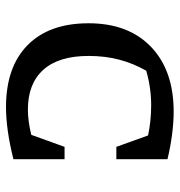

<svg xmlns="http://www.w3.org/2000/svg" viewBox="-0 -576 584 623"><g transform="rotate(90 291.5 -264.0)"><path d="M327 8Q197 8 126 -62Q55 -132 55 -260Q55 -389 131.5 -462.5Q208 -536 342 -536Q375 -536 414.5 -531Q454 -526 496 -516V-350H456L419 -453Q395 -458 370.5 -460.5Q346 -463 321 -463Q264 -463 209 -447Q185 -405 173 -359Q161 -313 161 -260Q161 -163 206 -113Q251 -63 335 -63Q372 -63 417 -74L456 -182H496V-16Q400 8 327 8Z"/></g></svg>

Font: Piazzolla SC Medium
Style: Regular
Weight: 500
Designer: Juan Pablo del Peral
Foundry: Huerta Tipografica
Version: Version 1.330